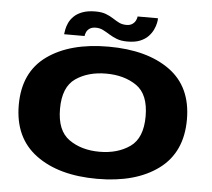

<svg xmlns="http://www.w3.org/2000/svg" viewBox="-53 -807 960 869"><g transform="rotate(5 427.0 -373.0)"><path d="M419 4.5Q594 4.5 697.5 -72.2Q801 -149 801 -298Q801 -447 697.5 -521.5Q594 -596 419 -596Q244.5 -596 140.8 -521.5Q37 -447 37 -298Q37 -149 140.8 -72.2Q244.5 4.5 419 4.5ZM419 -118.5Q337 -118.5 280.8 -158Q224.5 -197.5 224.5 -296.5Q224.5 -396 280.8 -434.8Q337 -473.5 419 -473.5Q501.5 -473.5 557.5 -434.8Q613.5 -396 613.5 -296.5Q613.5 -197.5 557.5 -158Q501.5 -118.5 419 -118.5ZM501.5 -626.5Q536.5 -626.5 559.2 -636Q582 -645.5 596 -660.2Q610 -675 617.5 -691Q625 -707 628 -721.2Q631 -735.5 630.5 -743.5H538Q537.5 -736 532.8 -725.8Q528 -715.5 517.5 -708.2Q507 -701 491 -701Q471.5 -701 457 -708.2Q442.5 -715.5 427.8 -725.2Q413 -735 394 -742.2Q375 -749.5 346.5 -749.5Q311.5 -749.5 287.5 -740.5Q263.5 -731.5 249 -717.2Q234.5 -703 227 -686.8Q219.5 -670.5 217 -656.5Q214.5 -642.5 213.5 -634.5H306.5Q307 -642 311.5 -652.2Q316 -662.5 326.5 -669.5Q337 -676.5 354.5 -676.5Q372.5 -676.5 387.2 -669Q402 -661.5 417.5 -651.8Q433 -642 452.8 -634.2Q472.5 -626.5 501.5 -626.5Z"/></g></svg>

Font: Anybody Expanded
Style: Bold
Weight: 700
Width: 7
Designer: Tyler Finck
Foundry: Etcetera Type Company
Version: Version 1.113;gftools[0.9.25]